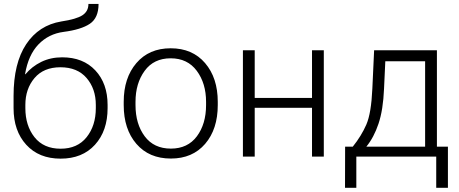

<svg xmlns="http://www.w3.org/2000/svg" viewBox="-20 -778 2282 954"><path d="M289.1 -493.2Q393.1 -493.2 453.9 -428Q514.6 -362.8 514.6 -256.8V-240.7Q514.6 -127.9 451.9 -58.8Q389.2 10.3 281.2 10.3Q173.3 10.3 110.4 -58.8Q47.4 -127.9 47.4 -240.7V-301.3Q47.4 -463.9 110.1 -558.3Q172.9 -652.8 284.7 -671.4Q359.4 -682.6 389.4 -702.1Q419.4 -721.7 419.4 -758.3H469.7Q469.7 -689 426.5 -659.9Q383.3 -630.9 296.4 -619.6Q221.7 -609.9 171.1 -557.4Q120.6 -504.9 104.5 -409.7L106 -408.7Q138.7 -447.8 185.1 -470.5Q231.4 -493.2 289.1 -493.2ZM280.3 -443.8Q196.8 -443.8 151.4 -390.1Q106 -336.4 106 -256.8V-240.7Q106 -153.8 151.4 -96.4Q196.8 -39.1 281.2 -39.1Q364.7 -39.1 410.4 -96.4Q456.1 -153.8 456.1 -240.7V-256.8Q456.1 -336.9 410.2 -390.4Q364.3 -443.8 280.3 -443.8Z M594.7 -272Q594.7 -391.1 657.7 -464.6Q720.7 -538.1 828.1 -538.1Q936 -538.1 999 -464.6Q1062 -391.1 1062 -272V-255.9Q1062 -136.2 999.3 -63.2Q936.5 9.8 829.1 9.8Q720.7 9.8 657.7 -63.2Q594.7 -136.2 594.7 -255.9ZM653.3 -255.9Q653.3 -162.1 699 -100.8Q744.6 -39.6 829.1 -39.6Q912.6 -39.6 958.3 -100.8Q1003.9 -162.1 1003.9 -255.9V-272Q1003.9 -363.8 957.8 -426Q911.6 -488.3 828.1 -488.3Q744.1 -488.3 698.7 -426Q653.3 -363.8 653.3 -272Z M1588.9 0H1530.3V-242.2H1245.6V0H1187V-528.3H1245.6V-291.5H1530.3V-528.3H1588.9Z M1732.9 -49.3Q1775.9 -103 1800.3 -159.2Q1824.7 -215.3 1830.1 -337.4L1838.9 -528.3H2150.9V-49.3H2205.6V155.3H2147.5V0H1750.5V155.3H1694.3L1694.8 -49.3ZM1888.2 -337.4Q1883.8 -231.9 1860.8 -163.6Q1837.9 -95.2 1800.3 -49.3H2092.3V-473.6H1894.5Z"/></svg>

Font: Roboto Web
Style: Light
Weight: 300
Designer: Google
Version: Version 1.200310; 2013